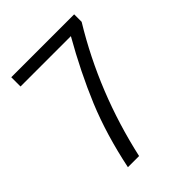

<svg xmlns="http://www.w3.org/2000/svg" viewBox="-209 -847 974 974"><g transform="rotate(-45 278.0 -360.5)"><path d="M41 -665Q41 -681.6 41 -731.4Q153.3 -731.4 492.2 -731.4Q492.2 -717.8 492.2 -677.7Q299.8 -362.3 216.8 9.8Q190.4 9.8 136.7 9.8Q176.8 -183.6 242.2 -341.8Q308.6 -501 402.3 -665Q282.2 -665 41 -665Z"/></g></svg>

Font: Gothic A1
Style: Regular
Weight: 400
Designer: HanYang I&C Co.,Ltd.
Version: Version 2.50